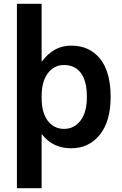

<svg xmlns="http://www.w3.org/2000/svg" viewBox="-20 -770 641 1010"><path d="M437 -260Q437 -344 405.5 -386Q374 -428 317 -428Q264 -428 231.5 -384.5Q199 -341 199 -265V-255Q199 -177 231.5 -134.5Q264 -92 317 -92Q370 -92 403.5 -135.5Q437 -179 437 -260ZM562 -260Q562 -131 504.5 -60.5Q447 10 354 10Q258 10 201 -63H199V220H69V-750H199V-447H201Q262 -530 354 -530Q451 -530 506.5 -461Q562 -392 562 -260Z"/></svg>

Font: M PLUS 1p
Style: Bold
Weight: 700
Version: Version 1.062